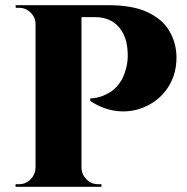

<svg xmlns="http://www.w3.org/2000/svg" viewBox="-20 -720 721 740"><path d="M281 -700H397Q490 -700 546.5 -674Q603 -648 630 -605Q657 -562 660 -509Q662 -455 643 -412Q624 -369 589.5 -340Q555 -311 511.5 -298.5Q468 -286 420.5 -293.5Q373 -301 328 -331V-341Q328 -341 339 -341.5Q350 -342 367.5 -347.5Q385 -353 404 -364.5Q423 -376 440 -398.5Q457 -421 466 -457Q470 -471 471.5 -487Q473 -503 472 -517Q470 -580 437 -617Q404 -654 345 -654H291Q291 -654 288.5 -665.5Q286 -677 283.5 -688.5Q281 -700 281 -700ZM294 -700V0H117V-700ZM120 -73V0H40V-10Q42 -10 47 -10Q52 -10 53 -10Q79 -10 97.5 -28.5Q116 -47 117 -73ZM120 -627H117Q117 -653 98 -671.5Q79 -690 53 -690Q52 -690 47.5 -690Q43 -690 41 -690L40 -700H120ZM291 -73H294Q295 -47 313.5 -28.5Q332 -10 358 -10Q360 -10 365.5 -10Q371 -10 371 -10V0H291Z"/></svg>

Font: Cinzel ExtraBold
Style: Regular
Weight: 800
Designer: Natanael Gama
Version: Version 2.000